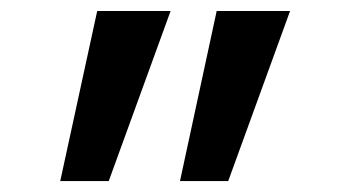

<svg xmlns="http://www.w3.org/2000/svg" viewBox="-20 -833 640 350"><path d="M178.2 -502.9H89.8L157.2 -813H291ZM396 -502.9H308.1L375 -813H508.8Z"/></svg>

Font: Liberation Mono
Style: Bold
Weight: 700
Monospace: yes
Designer: Steve Matteson
Foundry: Ascender Corporation
Version: Version 2.1.5